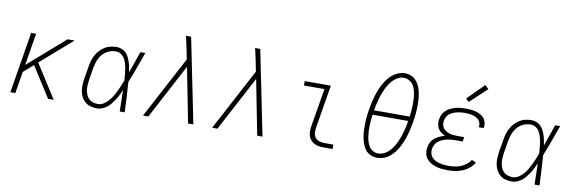

<svg xmlns="http://www.w3.org/2000/svg" viewBox="-54 -1199 4908 1641"><g transform="rotate(10 2400.0 -378.5)"><path d="M65 0 152 -530H195L149 -251L468 -530H529L255 -291L441 0H392L285 -168L224 -263L139 -189L108 0Z M818 8Q790 8 763 1Q736 -6 715.5 -23Q695 -40 682.5 -63.5Q670 -87 665 -114Q660 -141 661.5 -169Q663 -197 667 -226L686 -336Q690 -361 697.5 -386Q705 -411 718.5 -435Q732 -459 751 -479Q770 -499 793.5 -513Q817 -527 842.5 -532.5Q868 -538 894 -538Q917 -538 938 -529.5Q959 -521 974 -506Q989 -491 999 -471Q1009 -451 1016 -430Q1023 -409 1027 -387Q1031 -365 1035 -343Q1051 -390 1067.5 -436.5Q1084 -483 1100 -530H1143Q1118 -463 1094 -395.5Q1070 -328 1043 -261Q1048 -196 1051 -130.5Q1054 -65 1057 0H1014Q1013 -46 1012 -92Q1011 -138 1010 -184Q1000 -162 989.5 -140.5Q979 -119 966 -99Q953 -79 938 -59.5Q923 -40 904 -25Q885 -10 863 -1Q841 8 818 8ZM818 -30Q844 -30 867.5 -44.5Q891 -59 909 -79.5Q927 -100 940.5 -123Q954 -146 965.5 -170Q977 -194 987.5 -218.5Q998 -243 1007 -268Q1006 -292 1003.5 -316Q1001 -340 997.5 -363.5Q994 -387 987.5 -410Q981 -433 969.5 -453Q958 -473 938 -486.5Q918 -500 894 -500Q873 -500 852 -494.5Q831 -489 812 -477Q793 -465 778 -448Q763 -431 753 -411Q743 -391 737 -370.5Q731 -350 727 -329L709 -219Q706 -197 704.5 -175Q703 -153 706 -132Q709 -111 717 -91.5Q725 -72 740 -57.5Q755 -43 775.5 -36.5Q796 -30 818 -30Z M1216 0 1501 -537 1481 -638Q1476 -662 1470.5 -686.5Q1465 -711 1459 -735H1504L1653 0H1607L1514 -476L1262 0Z M1816 0 2101 -537 2081 -638Q2076 -662 2070.5 -686.5Q2065 -711 2059 -735H2104L2253 0H2207L2114 -476L1862 0Z M2780 0Q2759 0 2738.5 -3.5Q2718 -7 2700.5 -16.5Q2683 -26 2670 -41Q2657 -56 2651 -75.5Q2645 -95 2645 -116Q2645 -137 2648 -158L2704 -492H2526V-530H2753L2690 -152Q2687 -129 2689 -107Q2691 -85 2704 -68.5Q2717 -52 2737.5 -45Q2758 -38 2780 -38H2861V0Z M3249 8Q3218 8 3191 -4Q3164 -16 3146.5 -38.5Q3129 -61 3119 -89Q3109 -117 3104 -146Q3099 -175 3097.5 -205.5Q3096 -236 3097 -266.5Q3098 -297 3101.5 -328Q3105 -359 3110 -389Q3115 -417 3121 -445.5Q3127 -474 3135 -501.5Q3143 -529 3153.5 -556Q3164 -583 3178 -609.5Q3192 -636 3210 -660.5Q3228 -685 3251.5 -704Q3275 -723 3303.5 -734Q3332 -745 3360 -745Q3380 -745 3399 -739.5Q3418 -734 3434 -723Q3450 -712 3462 -696.5Q3474 -681 3482.5 -664Q3491 -647 3496.5 -628Q3502 -609 3505.5 -589.5Q3509 -570 3510.5 -550.5Q3512 -531 3512.5 -510Q3513 -489 3512 -468.5Q3511 -448 3509.5 -427.5Q3508 -407 3505 -386.5Q3502 -366 3499 -345Q3494 -318 3488 -289.5Q3482 -261 3474 -233.5Q3466 -206 3455.5 -179Q3445 -152 3431 -125.5Q3417 -99 3399 -75Q3381 -51 3357.5 -31.5Q3334 -12 3306 -2Q3278 8 3249 8ZM3153 -387H3462Q3465 -411 3467.5 -435Q3470 -459 3470.5 -483.5Q3471 -508 3470 -532Q3469 -556 3465.5 -579Q3462 -602 3455 -624.5Q3448 -647 3434.5 -665Q3421 -683 3400 -694Q3379 -705 3355 -705Q3330 -705 3306.5 -693Q3283 -681 3265 -662.5Q3247 -644 3233 -622Q3219 -600 3208 -577Q3197 -554 3188.5 -530.5Q3180 -507 3173.5 -483Q3167 -459 3162 -435Q3157 -411 3153 -387ZM3251 -30Q3276 -30 3300 -41Q3324 -52 3342.5 -70.5Q3361 -89 3375.5 -111Q3390 -133 3401 -156.5Q3412 -180 3420.5 -203.5Q3429 -227 3435.5 -251Q3442 -275 3447 -299.5Q3452 -324 3456 -348H3147Q3144 -324 3141.5 -300Q3139 -276 3138.5 -251.5Q3138 -227 3139 -203.5Q3140 -180 3143.5 -157Q3147 -134 3154 -112Q3161 -90 3173.5 -71Q3186 -52 3206.5 -41Q3227 -30 3251 -30Z M3861 8Q3835 8 3809 5.5Q3783 3 3758.5 -4.5Q3734 -12 3712.5 -25Q3691 -38 3676 -57.5Q3661 -77 3656 -102.5Q3651 -128 3656 -155Q3659 -177 3670.5 -199Q3682 -221 3701.5 -236.5Q3721 -252 3743.5 -262Q3766 -272 3789 -278Q3770 -285 3753.5 -297.5Q3737 -310 3726.5 -327.5Q3716 -345 3713 -367Q3710 -389 3714 -410Q3717 -432 3727.5 -452.5Q3738 -473 3755.5 -488Q3773 -503 3794 -513Q3815 -523 3836.5 -528.5Q3858 -534 3879.5 -536Q3901 -538 3923 -538Q3945 -538 3967 -536Q3989 -534 4009.5 -528.5Q4030 -523 4049 -513Q4068 -503 4081.5 -487.5Q4095 -472 4101 -451Q4107 -430 4103 -408Q4103 -406 4102.5 -404Q4102 -402 4102 -400H4059Q4060 -402 4060 -403.5Q4060 -405 4060 -406Q4063 -422 4058 -437.5Q4053 -453 4042 -464Q4031 -475 4017 -482Q4003 -489 3987.5 -493Q3972 -497 3955.5 -498.5Q3939 -500 3923 -500Q3906 -500 3889 -498.5Q3872 -497 3855 -493Q3838 -489 3821.5 -482Q3805 -475 3790.5 -464Q3776 -453 3767.5 -437Q3759 -421 3756 -404Q3753 -387 3756 -369.5Q3759 -352 3769 -339Q3779 -326 3793.5 -317Q3808 -308 3824 -303Q3840 -298 3857.5 -296.5Q3875 -295 3893 -295H3952L3945 -256H3886Q3867 -256 3848 -254.5Q3829 -253 3810 -249Q3791 -245 3772 -237Q3753 -229 3737 -217Q3721 -205 3711 -187Q3701 -169 3698 -150Q3694 -130 3699 -110.5Q3704 -91 3716.5 -76.5Q3729 -62 3746 -53Q3763 -44 3782 -39Q3801 -34 3821 -32Q3841 -30 3861 -30Q3887 -30 3913.5 -33.5Q3940 -37 3965 -47Q3990 -57 4013 -74Q4036 -91 4050 -115L4088 -98Q4071 -69 4044.5 -47.5Q4018 -26 3987 -13.5Q3956 -1 3924.5 3.5Q3893 8 3861 8ZM3937 -598 3910 -622 4052 -765 4084 -735Z M4418 8Q4390 8 4363 1Q4336 -6 4315.5 -23Q4295 -40 4282.5 -63.5Q4270 -87 4265 -114Q4260 -141 4261.5 -169Q4263 -197 4267 -226L4286 -336Q4290 -361 4297.5 -386Q4305 -411 4318.5 -435Q4332 -459 4351 -479Q4370 -499 4393.5 -513Q4417 -527 4442.5 -532.5Q4468 -538 4494 -538Q4517 -538 4538 -529.5Q4559 -521 4574 -506Q4589 -491 4599 -471Q4609 -451 4616 -430Q4623 -409 4627 -387Q4631 -365 4635 -343Q4651 -390 4667.5 -436.5Q4684 -483 4700 -530H4743Q4718 -463 4694 -395.5Q4670 -328 4643 -261Q4648 -196 4651 -130.5Q4654 -65 4657 0H4614Q4613 -46 4612 -92Q4611 -138 4610 -184Q4600 -162 4589.5 -140.5Q4579 -119 4566 -99Q4553 -79 4538 -59.5Q4523 -40 4504 -25Q4485 -10 4463 -1Q4441 8 4418 8ZM4418 -30Q4444 -30 4467.5 -44.5Q4491 -59 4509 -79.5Q4527 -100 4540.5 -123Q4554 -146 4565.5 -170Q4577 -194 4587.5 -218.5Q4598 -243 4607 -268Q4606 -292 4603.5 -316Q4601 -340 4597.5 -363.5Q4594 -387 4587.5 -410Q4581 -433 4569.5 -453Q4558 -473 4538 -486.5Q4518 -500 4494 -500Q4473 -500 4452 -494.5Q4431 -489 4412 -477Q4393 -465 4378 -448Q4363 -431 4353 -411Q4343 -391 4337 -370.5Q4331 -350 4327 -329L4309 -219Q4306 -197 4304.5 -175Q4303 -153 4306 -132Q4309 -111 4317 -91.5Q4325 -72 4340 -57.5Q4355 -43 4375.5 -36.5Q4396 -30 4418 -30Z"/></g></svg>

Font: Iosevka Slab XLtEx
Style: Italic
Weight: 200
Width: 7
Italic angle: -9°
Monospace: yes
Designer: Belleve Invis
Foundry: Belleve Invis
Version: Version 11.1.0; ttfautohint (v1.8.3)